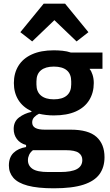

<svg xmlns="http://www.w3.org/2000/svg" viewBox="-20 -806 593 1038"><path d="M545 44Q545 98 518 135.5Q491 173 431 192.5Q371 212 271 212Q183 212 129.5 197.5Q76 183 52 155Q28 127 28 89Q28 45 53 20.5Q78 -4 121 -11V-22Q89 -31 71.5 -54Q54 -77 54 -109Q54 -149 83 -171Q112 -193 150 -201V-205Q103 -227 79 -266Q55 -305 55 -357Q55 -410 79.5 -450Q104 -490 152.5 -512Q201 -534 271 -534Q294 -534 318.5 -531.5Q343 -529 363 -522H534V-434H465V-432Q474 -422 480.5 -401.5Q487 -381 487 -357Q487 -305 462.5 -265Q438 -225 390 -203.5Q342 -182 271 -182Q249 -182 228.5 -184.5Q208 -187 191 -191Q176 -184 165 -172.5Q154 -161 154 -144Q154 -124 171 -114.5Q188 -105 222 -105H362Q458 -105 501.5 -66Q545 -27 545 44ZM271 -269Q317 -269 341 -289.5Q365 -310 365 -349V-366Q365 -406 341 -426Q317 -446 271 -446Q226 -446 201.5 -426Q177 -406 177 -366V-349Q177 -310 201.5 -289.5Q226 -269 271 -269ZM425 59Q425 34 405 20Q385 6 336 6H158Q144 17 137.5 31Q131 45 131 60Q131 90 156 107Q181 124 241 124H305Q367 124 396 108Q425 92 425 59ZM216 -786H332L458 -632L394 -582L274 -697L154 -582L90 -632Z"/></svg>

Font: IBM Plex Sans SemiBold
Style: Regular
Weight: 600
Designer: Mike Abbink, Paul van der Laan, Pieter van Rosmalen
Foundry: Bold Monday
Version: Version 3.201